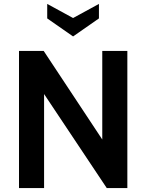

<svg xmlns="http://www.w3.org/2000/svg" viewBox="-20 -960 747 980"><path d="M221 -866V-940L353 -868L485 -940V-866L353 -774ZM205 0H77V-700H203L502 -248V-700H630V0H525L205 -480Z"/></svg>

Font: Cabin
Style: Bold
Weight: 700
Designer: Pablo Impallari
Foundry: Pablo Impallari. http://www.impallari.com Igino Marini. http://www.ikern.com
Version: Version 3.001;hotconv 1.0.109;makeotfexe 2.5.65596